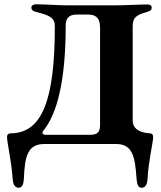

<svg xmlns="http://www.w3.org/2000/svg" viewBox="-20 -675 757 900"><path d="M68 205C85 205 91 185 92 162C96 57 110 0 188 0H523C600 0 613 55 620 162C622 185 626 205 643 205C662 205 670 191 672 160C676 80 698 -9 698 -33C698 -41 695 -49 683 -50C647 -52 602 -64 602 -111V-550C602 -591 615 -604 669 -619C683 -623 691 -627 691 -640C691 -649 684 -654 672 -654C628 -654 565 -650 525 -650H294C255 -650 187 -655 147 -655C138 -655 127 -649 127 -640C127 -629 135 -622 149 -619C211 -604 237 -592 237 -552C237 -207 178 -50 29 -50C17 -49 13 -42 13 -34C13 -4 34 80 39 160C41 191 50 205 68 205ZM195 -43C179 -43 175 -52 183 -62C249 -142 288 -302 288 -554C288 -585 298 -607 342 -607H389C438 -607 449 -583 449 -542V-89C449 -59 440 -43 402 -43Z"/></svg>

Font: EB Garamond
Style: Bold
Weight: 700
Designer: Georg Duffner and Octavio Pardo
Foundry: Georg Duffner
Version: Version 1.000;PS 001.000;hotconv 1.0.88;makeotf.lib2.5.64775